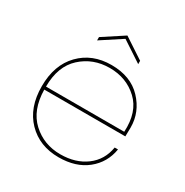

<svg xmlns="http://www.w3.org/2000/svg" viewBox="-167 -857 963 999"><g transform="rotate(30 314.0 -357.0)"><path d="M80 -279H550Q557 -401 488.5 -465Q420 -529 320 -529Q220 -529 150 -465Q80 -401 80 -279ZM568 -183Q554 -98 488.5 -45.5Q423 7 320 7Q205 7 132.5 -67.5Q60 -142 60 -270Q60 -398 132.5 -472.5Q205 -547 320 -547Q436 -547 502 -477Q568 -407 568 -315Q568 -279 567 -261H80Q82 -139 151.5 -75Q221 -11 320 -11Q411 -11 473 -57Q535 -103 548 -183ZM437 -640V-620L314 -701L190 -620V-640L314 -721Z"/></g></svg>

Font: Poppins Thin
Style: Regular
Weight: 250
Designer: Ninad Kale (Devanagari), Jonny Pinhorn (Latin)
Foundry: Indian Type Foundry
Version: Version 3.200;PS 1.000;hotconv 16.6.54;makeotf.lib2.5.65590